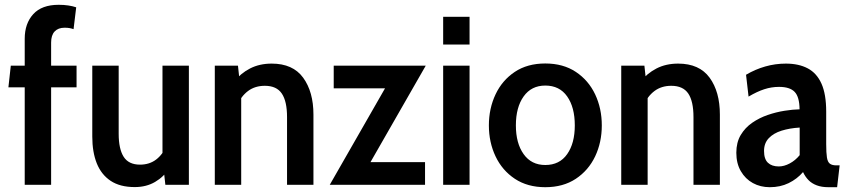

<svg xmlns="http://www.w3.org/2000/svg" viewBox="-20 -770 3528 800"><path d="M83 0V-406H15L25 -496.5H83V-608.5Q83 -672 118.5 -711Q154 -750 224.5 -750Q246.5 -750 264.8 -747.2Q283 -744.5 297.5 -739.5L286.5 -648.5Q278 -651.5 269.5 -653Q261 -654.5 249 -654.5Q222.5 -654.5 207.8 -639Q193 -623.5 193 -592.5V-496.5H299V-406H193V0Z M541.5 9.5Q480 9.5 441 -16.5Q402 -42.5 383.2 -89.5Q364.5 -136.5 364.5 -201V-496.5H474.5V-212.5Q474.5 -149.5 495.2 -116.8Q516 -84 563.5 -84Q602.5 -84 630.5 -105.2Q658.5 -126.5 675 -165.5L657 -102V-496.5H767V0H669L660 -81.5L684.5 -68.5Q663 -33.5 626.2 -12Q589.5 9.5 541.5 9.5Z M875 0V-496.5H971.5L980.5 -413L953 -427.5Q982.5 -464.5 1022 -484.8Q1061.5 -505 1112 -505Q1200.5 -505 1243.2 -446.2Q1286 -387.5 1286 -292.5V0H1176V-282Q1176 -348 1154.2 -380.2Q1132.5 -412.5 1083.5 -412.5Q1042.5 -412.5 1013.5 -390.8Q984.5 -369 967.5 -330L985 -393.5V0Z M1354 0 1609.5 -446 1617.5 -402H1370.5V-496.5H1754L1498.5 -50.5L1488 -94.5H1751V0Z M1826.5 0V-496.5H1936.5V0ZM1826.5 -584.5V-700H1936.5V-584.5Z M2252 10Q2178 10 2125.2 -25Q2072.5 -60 2044.8 -118.5Q2017 -177 2017 -247.5Q2017 -318 2044.8 -376.8Q2072.5 -435.5 2125 -470.5Q2177.5 -505.5 2252 -505.5Q2326.5 -505.5 2379.2 -470.5Q2432 -435.5 2459.8 -376.8Q2487.5 -318 2487.5 -247.5Q2487.5 -177 2459.8 -118.5Q2432 -60 2379.2 -25Q2326.5 10 2252 10ZM2252 -82.5Q2311.5 -82.5 2343.2 -127.8Q2375 -173 2375 -247.5Q2375 -323 2343.2 -368.2Q2311.5 -413.5 2252 -413.5Q2194 -413.5 2161.8 -368.2Q2129.5 -323 2129.5 -247.5Q2129.5 -173 2161.8 -127.8Q2194 -82.5 2252 -82.5Z M2568.5 0V-496.5H2665L2674 -413L2646.5 -427.5Q2676 -464.5 2715.5 -484.8Q2755 -505 2805.5 -505Q2894 -505 2936.8 -446.2Q2979.5 -387.5 2979.5 -292.5V0H2869.5V-282Q2869.5 -348 2847.8 -380.2Q2826 -412.5 2777 -412.5Q2736 -412.5 2707 -390.8Q2678 -369 2661 -330L2678.5 -393.5V0Z M3187.5 10Q3148.5 10 3117 -7.2Q3085.5 -24.5 3066.8 -56.8Q3048 -89 3048 -133.5Q3048 -176.5 3066.2 -207.2Q3084.5 -238 3114.2 -258.5Q3144 -279 3179 -291Q3214 -303 3249 -308.5Q3284 -314 3311.5 -314.5Q3311 -366.5 3291 -387.2Q3271 -408 3226 -408Q3194.5 -408 3164.5 -398.2Q3134.5 -388.5 3099 -367.5L3088.5 -458.5Q3126.5 -481 3168.5 -493Q3210.5 -505 3254.5 -505Q3308 -505 3345.5 -485.2Q3383 -465.5 3402.8 -421.5Q3422.5 -377.5 3422.5 -304.5V-169.5Q3422.5 -133 3425.5 -114Q3428.5 -95 3437.8 -88Q3447 -81 3465 -81H3478.5L3468 10H3432Q3403.5 10 3383 2.2Q3362.5 -5.5 3348.8 -19.5Q3335 -33.5 3326 -53Q3301 -24 3266 -7Q3231 10 3187.5 10ZM3225 -76.5Q3247 -76.5 3270.5 -89Q3294 -101.5 3312 -123.5V-238.5Q3270 -236 3236.5 -225.5Q3203 -215 3183.2 -194.2Q3163.5 -173.5 3163.5 -141Q3163.5 -107 3179.8 -91.8Q3196 -76.5 3225 -76.5Z"/></svg>

Font: Cabin SemiCondensed SemiBold
Style: Regular
Weight: 600
Width: 4
Designer: Pablo Impallari
Foundry: Pablo Impallari. http://www.impallari.com Igino Marini. http://www.ikern.com
Version: Version 3.001